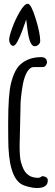

<svg xmlns="http://www.w3.org/2000/svg" viewBox="-20 -963 287 998"><path d="M22.5 0ZM189 -750.5Q189 -738.8 179.9 -730.7Q170.9 -722.7 159.7 -722.7Q132.8 -723.1 122.1 -814.9Q117.2 -856.9 115.7 -862.3Q115.7 -859.4 108.2 -838.6Q100.6 -817.9 95 -802.2Q89.4 -786.6 83.7 -773.9Q78.1 -761.2 72 -749.5Q65.9 -737.8 60.1 -731.2Q54.2 -724.6 47.6 -724.6Q41 -724.6 34.4 -733.9Q27.8 -743.2 27.8 -758.5Q27.8 -773.9 43.9 -818.6Q60.1 -863.3 83.7 -903.3Q107.4 -943.4 124.5 -943.4Q141.6 -943.4 165.3 -866.7Q189 -790 189 -750.5ZM22.9 -241.7 22.5 -300.3V-324.2Q22.5 -471.7 37.1 -529.3Q54.7 -600.6 85.9 -627.9Q128.4 -666 193.4 -666Q209 -666 216.6 -658.7Q224.1 -651.4 224.1 -641.1Q224.1 -630.9 218 -622.8Q211.9 -614.7 202.6 -614.3H155.8Q135.3 -614.3 120.1 -587.9Q105.5 -561.5 98.6 -523.4Q85.9 -451.2 86.4 -403.8V-398.9L82 -206.1Q82 -145 88.6 -121.6Q95.2 -98.1 102.3 -83.7Q109.4 -69.3 119.1 -60.1Q141.6 -38.6 176.8 -38.6Q188.5 -38.6 198.2 -47.4Q210 -47.4 219.2 -42Q228.5 -36.6 228.5 -25.4Q228.5 14.2 173.3 14.2Q150.9 14.2 126.2 7.6Q101.6 1 89.4 -6.8Q22.9 -49.8 22.9 -241.7Z"/></svg>

Font: Amatic
Style: Bold
Weight: 700
Width: 3
Version: Version 2.000; ttfautohint (v0.92-dirty) -l 8 -r 50 -G 50 -x